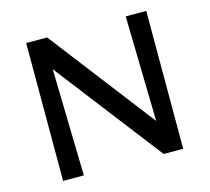

<svg xmlns="http://www.w3.org/2000/svg" viewBox="-96 -771 967 885"><g transform="rotate(-15 387.0 -329.0)"><path d="M575 -658H673V0H580L187 -510L199 0H100V-658H200L586 -156Z"/></g></svg>

Font: EauTest Semibold
Style: Regular
Weight: 600
Designer: Christian Thalmann (Catharsis Fonts)
Version: Version 0.001;PS 000.001;hotconv 1.0.88;makeotf.lib2.5.64775